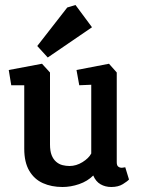

<svg xmlns="http://www.w3.org/2000/svg" viewBox="-20 -744 563 768"><path d="M230 4Q186 4 151.5 -11.5Q117 -27 97 -61Q77 -95 77 -149V-403H25L15 -464L148 -489L180 -454V-166Q180 -140 186.5 -123.5Q193 -107 204.5 -97Q216 -87 230 -83.5Q244 -80 258 -80Q285 -80 310 -95.5Q335 -111 345 -130V-405L297 -403L286 -464L416 -489L447 -454V-95Q447 -82 453 -77.5Q459 -73 465 -73Q471 -73 475 -74Q479 -75 481 -75L496 -26Q490 -19 471.5 -7.5Q453 4 425 4Q401 4 382 -7Q363 -18 353 -42Q330 -19 296.5 -7.5Q263 4 230 4ZM171 -514 129 -560 249 -714 282 -724 348 -635Z"/></svg>

Font: Kreon Medium
Style: Regular
Weight: 500
Version: Version 2.002